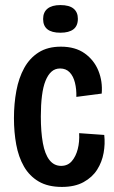

<svg xmlns="http://www.w3.org/2000/svg" viewBox="-20 -725 449 757"><path d="M224 12Q169 12 132.5 -9.5Q96 -31 74.5 -68.5Q53 -106 44 -155Q35 -204 35 -259Q35 -316 44.5 -367Q54 -418 75.5 -457Q97 -496 132.5 -518.5Q168 -541 220 -541Q277 -541 314 -514.5Q351 -488 368 -446Q385 -404 381 -356L281 -343Q282 -373 275.5 -399Q269 -425 254.5 -440Q240 -455 217 -455Q197 -455 183 -442.5Q169 -430 159.5 -406.5Q150 -383 145.5 -347.5Q141 -312 141 -266Q141 -205 149 -161Q157 -117 175 -94Q193 -71 221 -71Q247 -71 263 -89.5Q279 -108 286.5 -137Q294 -166 292 -200L391 -193Q395 -158 388.5 -122Q382 -86 363 -56Q344 -26 309.5 -7Q275 12 224 12ZM218 -596Q184 -596 167 -609.5Q150 -623 150 -650Q150 -677 167.5 -691Q185 -705 218 -705Q253 -705 270 -691Q287 -677 287 -651Q287 -623 269.5 -609.5Q252 -596 218 -596Z"/></svg>

Font: Bricolage Grotesque 24pt Condensed Medium
Style: Regular
Weight: 500
Width: 3
Designer: Mathieu Triay
Foundry: Atelier Triay
Version: Version 1.001;gftools[0.9.33.dev8+g029e19f]